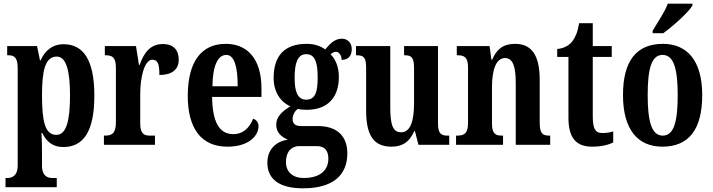

<svg xmlns="http://www.w3.org/2000/svg" viewBox="-20 -786 3868 1042"><path d="M10 230H288V180H263C242 180 208 172 208 114V48C208 4 207 -34 205 -65H209C232 -17 267 12 323 12C434 12 492 -74 492 -267C492 -460 433 -546 325 -546C262 -546 223 -509 200 -458H197L181 -536H19V-486H25C55 -486 76 -477 76 -417V113C76 171 42 180 20 180H10ZM286 -54C224 -54 208 -127 208 -269C208 -400 224 -479 288 -479C339 -479 360 -404 360 -268C360 -128 339 -54 286 -54Z M544 0H821V-50H795C763 -50 741 -58 741 -117V-277C741 -364 763 -462 807 -462C838 -462 845 -434 845 -379C911 -379 950 -407 950 -462C950 -512 924 -547 864 -547C799 -547 763 -505 738 -434H734L718 -536H549V-486H552C588 -486 609 -477 609 -418V-122C609 -59 585 -50 548 -50H544Z M1214 10C1334 10 1383 -52 1383 -101C1383 -123 1370 -136 1354 -142C1335 -95 1302 -58 1246 -58C1172 -58 1133 -120 1131 -260H1399V-306C1399 -464 1325 -548 1205 -548C1074 -548 999 -453 999 -265C999 -91 1071 10 1214 10ZM1270 -318H1133C1134 -428 1162 -488 1208 -488C1252 -488 1270 -423 1270 -318Z M1625 236C1788 236 1865 164 1865 46C1865 -42 1815 -102 1704 -102H1612C1587 -102 1568 -112 1568 -139C1568 -165 1583 -186 1596 -195C1606 -192 1631 -190 1644 -190C1764 -190 1819 -263 1819 -368C1819 -428 1799 -465 1774 -492C1783 -498 1791 -505 1804 -505C1817 -505 1834 -489 1834 -461C1875 -461 1889 -489 1889 -519C1889 -550 1870 -576 1835 -576C1793 -576 1767 -543 1745 -518C1717 -537 1687 -548 1644 -548C1521 -548 1465 -480 1465 -363C1465 -286 1503 -232 1556 -209C1511 -182 1479 -152 1479 -109C1479 -63 1512 -41 1542 -28C1478 -19 1431 25 1431 97C1431 186 1495 236 1625 236ZM1642 -245C1594 -245 1579 -290 1579 -364C1579 -442 1594 -492 1642 -492C1691 -492 1704 -444 1704 -365C1704 -289 1692 -245 1642 -245ZM1627 180C1569 180 1532 147 1532 94C1532 27 1572 7 1602 7H1699C1741 7 1762 30 1762 75C1762 137 1719 180 1627 180Z M2105 10C2162 10 2202 -14 2228 -74H2232L2251 0H2418V-50H2411C2380 -50 2357 -55 2357 -114V-536H2173V-486H2176C2207 -486 2227 -480 2227 -420V-224C2227 -129 2207 -68 2157 -68C2110 -68 2098 -112 2098 -208V-536H1912V-486H1915C1955 -486 1967 -474 1967 -417V-187C1967 -51 2008 10 2105 10Z M2455 0H2710V-50H2706C2670 -50 2650 -58 2650 -116V-312C2650 -394 2667 -471 2721 -471C2766 -471 2779 -419 2779 -334V0H2966V-50H2962C2926 -50 2909 -59 2909 -121V-354C2909 -489 2863 -548 2776 -548C2709 -548 2675 -518 2651 -462H2647L2637 -536H2459V-486H2463C2498 -486 2520 -477 2520 -421V-119C2520 -59 2497 -50 2460 -50H2455Z M3194 10C3250 10 3289 -3 3308 -13V-73C3290 -67 3270 -64 3248 -64C3209 -64 3197 -91 3197 -155V-477H3300V-536H3197V-660H3123C3115 -611 3102 -583 3087 -563C3071 -542 3045 -524 3004 -520V-477H3065V-147C3065 -31 3112 10 3194 10Z M3522 -619V-606H3580C3635 -646 3718 -721 3738 -756V-766H3604C3588 -721 3548 -664 3522 -619ZM3575 10C3717 10 3791 -82 3791 -270C3791 -457 3709 -548 3578 -548C3435 -548 3361 -457 3361 -270C3361 -82 3442 10 3575 10ZM3577 -50C3517 -50 3495 -125 3495 -270C3495 -414 3516 -488 3576 -488C3636 -488 3658 -414 3658 -270C3658 -125 3637 -50 3577 -50Z"/></svg>

Font: Noto Serif Khmer ExtraCondensed
Style: Bold
Weight: 700
Width: 2
Designer: Danh Hong and the Monotype Design Team
Foundry: Monotype Imaging Inc.
Version: Version 2.004